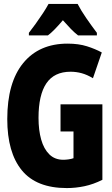

<svg xmlns="http://www.w3.org/2000/svg" viewBox="-20 -947 570 977"><path d="M320 10Q165 10 91 -80.5Q17 -171 17 -341Q17 -527 98 -626Q179 -725 324 -725Q380 -725 422.5 -711.5Q465 -698 498 -680L453 -549Q423 -567 395.5 -574.5Q368 -582 339 -582Q256 -582 216 -523Q176 -464 176 -347Q176 -285 189.5 -237Q203 -189 231 -161.5Q259 -134 302 -134Q314 -134 328.5 -136Q343 -138 354 -142V-278H288V-416H501V-32Q455 -9 410 0.5Q365 10 320 10ZM127 -780Q142 -799 161.5 -826Q181 -853 199 -880.5Q217 -908 227 -927H375Q392 -894 418.5 -855.5Q445 -817 473 -780V-767H377Q359 -781 340.5 -800Q322 -819 300 -844Q278 -818 259 -798.5Q240 -779 224 -767H127Z"/></svg>

Font: Noto Sans Mono Condensed Black
Style: Regular
Weight: 900
Width: 3
Designer: Monotype Design Team
Foundry: Monotype Imaging Inc.
Version: Version 2.014